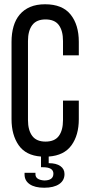

<svg xmlns="http://www.w3.org/2000/svg" viewBox="-20 -727 420 899"><path d="M191 -707C164.3 -707 141.2 -702.8 121.5 -694.5C101.8 -686.2 85.5 -674.3 72.5 -659C59.5 -643.7 49.8 -625.2 43.5 -603.5C37.2 -581.8 34 -557.7 34 -531V-169C34 -119.7 45.2 -79 67.5 -47C89.8 -15 124.7 2.7 172 6V56H181C213.7 56 230 66 230 86C230 107.3 215.7 118 187 118C159.7 116 146 106.3 146 89V82H95V90C95 109.3 103 124.5 119 135.5C135 146.5 157.7 152 187 152C217 152 240.3 146.3 257 135C273.7 123.7 282 108 282 88C282 72 275.5 59.5 262.5 50.5C249.5 41.5 231.3 37 208 37V6C256 2.7 291.5 -14.8 314.5 -46.5C337.5 -78.2 349 -119 349 -169V-256H275V-165C275 -133 268.5 -108.2 255.5 -90.5C242.5 -72.8 221.7 -64 193 -64C165 -64 144.3 -72.8 131 -90.5C117.7 -108.2 111 -133 111 -165V-535C111 -567 117.7 -591.8 131 -609.5C144.3 -627.2 165 -636 193 -636C221.7 -636 242.5 -627.2 255.5 -609.5C268.5 -591.8 275 -567 275 -535V-468H349V-531C349 -584.3 336.2 -627 310.5 -659C284.8 -691 245 -707 191 -707Z"/></svg>

Font: SVN-Bebas Neue
Style: Regular
Weight: 400
Designer: Ryoichi Tsunekawa
Foundry: Ryoichi Tsunekawa
Version: Version 001.003